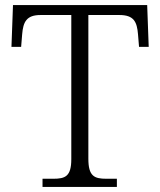

<svg xmlns="http://www.w3.org/2000/svg" viewBox="-20 -734 630 754"><path d="M147 0H439V-32H398C350 -32 327 -42 327 -111V-675H449C506 -675 518 -648 522 -599L526 -550H564L558 -714H31L25 -550H63L67 -599C71 -648 84 -675 139 -675H260V-109C260 -41 236 -32 189 -32H147Z"/></svg>

Font: Noto Serif Telugu Light
Style: Regular
Weight: 300
Designer: Jelle Bosma - Monotype Design Team
Foundry: Monotype Imaging Inc.
Version: Version 2.005